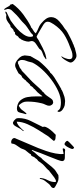

<svg xmlns="http://www.w3.org/2000/svg" viewBox="232 -609 404 964"><g transform="rotate(90 434.0 -127.0)"><path d="M0 55Q-4 53 -8.5 45.5Q-13 38 -17 30.5Q-21 23 -25 24Q-25 20 -26.5 17Q-28 14 -28 11Q-7 -18 23.5 -41Q54 -64 85 -80H88Q95 -87 104.5 -92Q114 -97 119 -104V-105Q106 -113 91 -119Q76 -125 65 -136Q55 -144 46.5 -156Q38 -168 38 -182Q38 -204 59 -222.5Q80 -241 97 -251Q102 -257 116.5 -265Q131 -273 146.5 -280.5Q162 -288 169 -291V-290Q176 -295 185 -297L197 -302H199Q207 -304 216 -306.5Q225 -309 233 -309Q242 -309 254 -299Q266 -289 266 -279Q266 -275 260.5 -264.5Q255 -254 248.5 -245Q242 -236 238 -234Q237 -234 236.5 -233.5Q236 -233 235 -233V-235Q240 -241 244.5 -253.5Q249 -266 249 -274Q249 -289 233 -289Q221 -289 210.5 -285.5Q200 -282 189 -277Q152 -264 124.5 -246.5Q97 -229 74 -195Q70 -188 65.5 -180.5Q61 -173 61 -165Q61 -155 68.5 -148.5Q76 -142 84 -138Q87 -136 99 -129Q111 -122 122.5 -115.5Q134 -109 135 -109Q140 -109 145 -113Q150 -117 154 -119Q168 -127 193 -139.5Q218 -152 233 -155L247 -158Q248 -158 250 -156Q249 -155 247 -153.5Q245 -152 243 -151Q237 -145 223.5 -140.5Q210 -136 205 -132Q202 -130 200 -126.5Q198 -123 195 -121Q186 -115 172 -105.5Q158 -96 158 -84Q158 -80 159.5 -76Q161 -72 161 -67Q161 -59 156 -44.5Q151 -30 144 -25V-21Q135 -18 130.5 -8.5Q126 1 114 0L109 6Q102 6 97 11.5Q92 17 87 22H86Q79 22 71.5 28.5Q64 35 53.5 40.5Q43 46 27 43Q23 44 20 46Q17 48 13 48Q10 48 10 46Q10 45 13 42Q17 40 34 32Q51 24 58 20Q58 19 62.5 16Q67 13 68 12Q81 3 97 -11.5Q113 -26 125 -43.5Q137 -61 137 -77Q137 -80 136 -85.5Q135 -91 131 -91Q127 -91 123.5 -87Q120 -83 118 -81Q111 -76 103 -71Q95 -66 87 -60Q77 -53 69 -44.5Q61 -36 51 -28Q38 -18 27 -7.5Q16 3 5 15Q-3 23 -3 35Q-3 39 -1 43.5Q1 48 1 53Z M279 -1Q265 -1 248 -16.5Q231 -32 231 -47H230Q231 -51 232 -66Q233 -81 237 -82V-84Q238 -85 242 -92Q246 -99 250.5 -107Q255 -115 256 -117Q259 -122 272 -136.5Q285 -151 299 -164Q313 -177 317 -177Q323 -186 339.5 -197Q356 -208 373.5 -218Q391 -228 398 -232V-233L399 -232H400Q404 -236 415.5 -240.5Q427 -245 431 -246Q438 -249 445 -250Q452 -251 459 -252Q464 -251 469.5 -251Q475 -251 480 -250Q490 -248 502 -239.5Q514 -231 514 -219Q513 -218 512 -216Q511 -214 512 -213L508 -215Q502 -226 490 -228.5Q478 -231 467 -231Q440 -231 410 -217.5Q380 -204 351 -182Q322 -160 299.5 -135Q277 -110 266 -87L263 -75Q261 -65 257 -56Q253 -47 253 -36Q253 -28 255 -24.5Q257 -21 262 -14L264 -15V-14L266 -16L270 -15Q277 -19 285 -21.5Q293 -24 298 -29L300 -31Q306 -33 311 -38Q316 -43 320 -47Q335 -61 350 -75Q365 -89 378 -104Q385 -112 396 -124Q407 -136 415 -141L416 -145Q424 -148 431.5 -159Q439 -170 446.5 -180.5Q454 -191 461 -191L465 -192Q473 -192 478 -185.5Q483 -179 483 -172Q483 -164 478 -154Q473 -144 471 -136Q466 -115 464 -98.5Q462 -82 462 -61Q462 -48 466.5 -39Q471 -30 480 -20H485Q499 -28 505 -37Q511 -46 520 -56Q521 -56 522 -57Q523 -58 523 -58Q525 -58 525 -56Q525 -52 523.5 -48.5Q522 -45 521 -40Q519 -29 515.5 -19.5Q512 -10 496 -10Q487 -10 476 -14Q465 -18 458 -25Q443 -42 439.5 -62.5Q436 -83 436 -105V-137H434Q430 -131 425 -125Q420 -119 415 -113Q411 -109 405.5 -104.5Q400 -100 396 -94Q394 -94 388.5 -87.5Q383 -81 383 -78Q376 -77 367.5 -66Q359 -55 356 -55Q355 -52 349 -45.5Q343 -39 340 -36Q333 -35 328.5 -29Q324 -23 320 -18Q311 -14 300 -7.5Q289 -1 279 -1Z M675 -249Q671 -249 665 -254Q659 -259 659 -263Q659 -265 666 -272.5Q673 -280 681.5 -287.5Q690 -295 692 -297Q700 -295 700 -288Q700 -284 695.5 -274.5Q691 -265 685.5 -257Q680 -249 675 -249ZM569 10Q566 10 563.5 8Q561 6 558 5Q551 -1 548 -5Q545 -9 545 -19Q545 -51 560 -80.5Q575 -110 588 -137Q590 -139 589 -141.5Q588 -144 588 -146Q588 -155 595.5 -166.5Q603 -178 613 -189Q623 -200 629 -205Q635 -205 647 -203.5Q659 -202 659 -194Q659 -193 649 -182Q639 -171 637 -168Q624 -148 606.5 -120.5Q589 -93 576 -64Q563 -35 563 -9Q575 -11 588.5 -23.5Q602 -36 609 -45H610V-44Q610 -40 606 -36Q602 -32 600 -29Q596 -22 587.5 -6Q579 10 569 10Z M665 19Q659 19 653 15.5Q647 12 645 5Q645 4 645.5 0.5Q646 -3 647 -3L695 -116Q702 -133 710 -156.5Q718 -180 722.5 -203.5Q727 -227 725 -244Q719 -244 712 -242Q705 -240 699 -240Q697 -240 697 -243Q697 -246 699.5 -249.5Q702 -253 709 -252Q711 -251 718 -251Q730 -251 745 -250.5Q760 -250 761 -237Q761 -232 754.5 -214Q748 -196 738.5 -173Q729 -150 721 -129.5Q713 -109 710 -99Q705 -89 705 -85H708Q716 -98 726.5 -108.5Q737 -119 745 -132Q751 -136 763 -151.5Q775 -167 788.5 -183.5Q802 -200 814 -207Q816 -208 823 -212.5Q830 -217 831 -218Q834 -218 837.5 -218.5Q841 -219 844 -219Q847 -219 849.5 -218.5Q852 -218 855 -218Q858 -218 868 -213.5Q878 -209 887 -203.5Q896 -198 896 -195Q896 -186 889 -181.5Q882 -177 877 -172Q870 -163 861.5 -152.5Q853 -142 851 -130L850 -125L849 -124Q849 -124 848.5 -125Q848 -126 847 -126L846 -125Q846 -145 856 -163.5Q866 -182 866 -201Q866 -206 862 -206Q855 -206 843 -197.5Q831 -189 821 -180.5Q811 -172 809 -172Q807 -168 797.5 -159Q788 -150 784 -147Q777 -141 771.5 -133Q766 -125 760 -117Q759 -116 756 -114Q753 -112 751 -110Q747 -103 741 -97Q739 -93 737.5 -89Q736 -85 732 -81L727 -80Q723 -72 717 -65.5Q711 -59 706 -52Q702 -45 699.5 -37Q697 -29 692 -23Q686 -15 679.5 -4.5Q673 6 673 17H672Q668 19 665 19Z"/></g></svg>

Font: Qwitcher Grypen
Style: Regular
Weight: 400
Designer: Robert E. Leuschke
Foundry: Robert E. Leuschke
Version: Version 1.100; ttfautohint (v1.8.3)